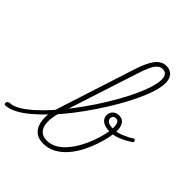

<svg xmlns="http://www.w3.org/2000/svg" viewBox="-426 -1201 1402 1402"><g transform="rotate(45 275.5 -500.0)"><path d="M-147 17Q-153 17 -155.5 11.5Q-158 6 -156.5 -0.5Q-155 -7 -149.5 -12.5Q-144 -18 -135 -18Q-103 -18 -61.5 -41.5Q-20 -65 27.5 -107Q75 -149 124.5 -204Q174 -259 223 -323.5Q272 -388 317.5 -456.5Q363 -525 401.5 -592.5Q440 -660 469 -722Q498 -784 514 -836.5Q530 -889 530 -925Q530 -934 535.5 -939Q541 -944 549 -944Q557 -944 562.5 -939Q568 -934 568 -925Q568 -886 551.5 -832Q535 -778 505 -713.5Q475 -649 434.5 -579Q394 -509 346.5 -438Q299 -367 247 -299.5Q195 -232 141.5 -175.5Q88 -119 36.5 -75Q-15 -31 -62 -7Q-109 17 -147 17ZM247 19Q200 19 172 -2Q144 -23 132 -58Q120 -93 122 -137.5Q124 -182 140 -228L340 -848Q370 -937 403.5 -978Q437 -1019 484 -1019Q511 -1019 529.5 -1007.5Q548 -996 558 -975.5Q568 -955 568 -925Q568 -916 562.5 -911Q557 -906 549 -906Q541 -906 535.5 -911Q530 -916 530 -925Q530 -945 524 -958Q518 -971 507.5 -977.5Q497 -984 480 -984Q460 -984 441.5 -968.5Q423 -953 407.5 -921Q392 -889 375 -836L176 -223Q164 -186 160 -149Q156 -112 163 -82Q170 -52 191.5 -33.5Q213 -15 252 -15Q294 -15 331 -37Q368 -59 398.5 -95.5Q429 -132 453 -176.5Q477 -221 494 -267.5Q511 -314 520 -356.5Q529 -399 529 -429Q529 -459 520.5 -473.5Q512 -488 494 -488Q478 -488 470.5 -479Q463 -470 463 -457Q463 -447 469.5 -438Q476 -429 491.5 -423.5Q507 -418 531 -418Q571 -418 614 -435.5Q657 -453 688 -474Q693 -477 697.5 -475.5Q702 -474 705 -469Q708 -464 708 -459Q708 -454 703 -451Q660 -422 616 -404Q572 -386 530 -386Q496 -386 473.5 -395Q451 -404 439.5 -420Q428 -436 428 -456Q428 -472 436 -486.5Q444 -501 459.5 -510Q475 -519 497 -519Q514 -519 526 -513Q538 -507 546.5 -495.5Q555 -484 559.5 -467Q564 -450 564 -427Q564 -401 555.5 -358Q547 -315 530 -264.5Q513 -214 487.5 -164Q462 -114 426.5 -72.5Q391 -31 346.5 -6Q302 19 247 19Z"/></g></svg>

Font: Playwrite MX Thin
Style: Regular
Weight: 250
Designer: Veronika Burian, José Scaglione
Foundry: TypeTogether
Version: Version 1.002